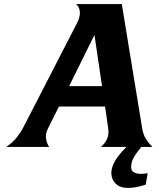

<svg xmlns="http://www.w3.org/2000/svg" viewBox="-20 -720 778 941"><path d="M216 -92Q202 -65 205.5 -41Q209 -17 221 0H11Q25 -10 36 -19.5Q47 -29 57 -40.5Q67 -52 76.5 -66Q86 -80 96 -99L357 -606Q371 -632 371.5 -656.5Q372 -681 354 -700H577L676 -96Q681 -64 692.5 -43.5Q704 -23 727 0H475Q494 -17 504.5 -39Q515 -61 510 -93L495 -198H269ZM480 -298 443 -549 319 -298ZM694 185Q672 192 651 196.5Q630 201 608 201Q563 201 542 174.5Q521 148 527 113Q532 84 553 54.5Q574 25 601 -1H674Q655 21 641.5 41.5Q628 62 624 84Q619 111 632 121.5Q645 132 670 132Q686 132 704 129Z"/></svg>

Font: LT Museum
Style: Bold Italic
Weight: 700
Designer: Daniel Lyons
Foundry: LyonsType
Version: Version 1.011